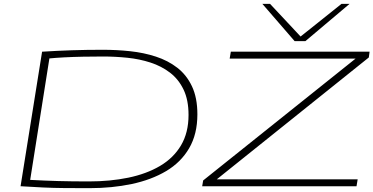

<svg xmlns="http://www.w3.org/2000/svg" viewBox="-20 -969 1943 999"><path d="M446 10Q372 10 315 9.5Q258 9 204.5 6.5Q151 4 87 0L199 -700Q278 -705 354 -707.5Q430 -710 515 -710Q587 -710 657.5 -702.5Q728 -695 791 -674.5Q854 -654 902.5 -616.5Q951 -579 979 -519.5Q1007 -460 1007 -374Q1007 -271 964 -197.5Q921 -124 844 -78.5Q767 -33 665 -11.5Q563 10 446 10ZM442 -25Q553 -25 647.5 -44.5Q742 -64 812.5 -105.5Q883 -147 922 -213Q961 -279 961 -371Q961 -449 935 -503Q909 -557 864.5 -591Q820 -625 763 -643.5Q706 -662 642.5 -668.5Q579 -675 517 -675Q466 -675 412.5 -674Q359 -673 312.5 -670.5Q266 -668 237 -665L137 -33Q213 -29 283 -27Q353 -25 442 -25ZM1032 0 1037 -30 1830 -664H1175L1181 -700H1903L1899 -670L1108 -36H1841L1835 0ZM1799 -949 1569 -755H1513L1345 -949H1385L1544 -779L1757 -949Z"/></svg>

Font: Georama ExtraExtended ExtraLight
Style: Italic
Weight: 200
Width: 8
Italic angle: -9°
Designer: Jean-Baptiste Levee
Foundry: Production Type
Version: Version 1.000